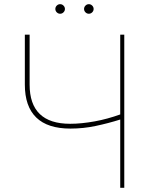

<svg xmlns="http://www.w3.org/2000/svg" viewBox="-20 -892 724 912"><path d="M98 -490.1V-727.3H120.7V-490.1Q120.7 -304 313.2 -304Q340.6 -304 370 -307Q399.5 -310 429.9 -315.5Q460.2 -321 490.8 -329.4Q521.3 -337.7 551.1 -348.4V-727.3H570.3V0H551.1V-324.2Q493.3 -306.1 434.5 -293.7Q375.7 -281.2 314.6 -281.2Q206.3 -281.2 152.2 -333.8Q98 -386.4 98 -490.1ZM379.3 -849.4Q379.3 -858.7 386 -865.4Q392.8 -872.2 402 -872.2Q411.2 -872.2 418 -865.4Q424.7 -858.7 424.7 -849.4Q424.7 -840.2 418 -833.5Q411.2 -826.7 402 -826.7Q392.8 -826.7 386 -833.5Q379.3 -840.2 379.3 -849.4ZM242.9 -849.4Q242.9 -858.7 249.6 -865.4Q256.4 -872.2 265.6 -872.2Q274.9 -872.2 281.6 -865.4Q288.4 -858.7 288.4 -849.4Q288.4 -840.2 281.6 -833.5Q274.9 -826.7 265.6 -826.7Q256.4 -826.7 249.6 -833.5Q242.9 -840.2 242.9 -849.4Z"/></svg>

Font: Inter P Thin
Style: Regular
Weight: 100
Designer: Rasmus Andersson
Foundry: rsms
Version: Version 3.018;git-588b23468